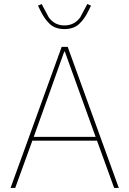

<svg xmlns="http://www.w3.org/2000/svg" viewBox="-20 -930 640 950"><path d="M180.2 -877 168 -901.9 186 -910.2 221.2 -844.2Q250 -804.2 298.8 -804.2Q348.1 -804.2 377 -844.2L412.1 -910.2L430.2 -901.9L418 -877Q397.5 -834.5 370.4 -810.3Q343.3 -786.1 298.8 -786.1Q254.4 -786.1 227.5 -810.3Q200.7 -834.5 180.2 -877ZM32.2 0 285.2 -698.2H314.9L567.9 0H544.9L460 -233.9H140.1L55.2 0ZM147 -252.9H453.1L300.8 -674.8H297.9Z"/></svg>

Font: Anuphan Thin
Style: Regular
Weight: 250
Designer: Mike Abbink, Paul van der Laan, Pieter van Rosmalen, Mint Tantisuwanna
Foundry: Bold Monday; Cadson Demak
Version: Version 3.002;hotconv 1.0.109;makeotfexe 2.5.65596